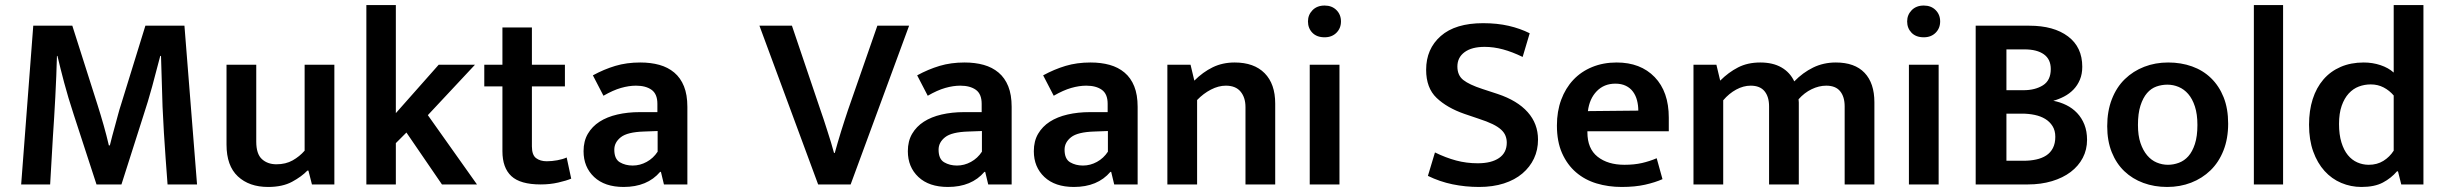

<svg xmlns="http://www.w3.org/2000/svg" viewBox="-20 -732 9702 762"><path d="M112 -630H267L367 -316Q380 -275 391.5 -234.5Q403 -194 412 -155H416Q420 -172 425.5 -192.5Q431 -213 437 -234.5Q443 -256 448.5 -277Q454 -298 460 -316L557 -630H712L762 0H645Q637 -103 630.5 -205.5Q624 -308 622 -411L619 -510H616Q601 -451 584 -389Q567 -327 550 -276L462 0H363L273 -276Q250 -346 234.5 -404.5Q219 -463 208 -510H206Q204 -432 199.5 -347Q195 -262 190 -190L179 0H64Z M1189 -475H1307V0H1218L1204 -55H1200Q1177 -31 1139 -10.5Q1101 10 1044 10Q969 10 924 -32Q879 -74 879 -158V-475H997V-170Q997 -121 1019.5 -100.5Q1042 -80 1077 -80Q1114 -80 1141.5 -95.5Q1169 -111 1189 -134Z M1551 -164V0H1434V-712H1551V-283L1721 -475H1865L1678 -275L1873 0H1734L1593 -206Z M2222 -389H2091V-151Q2091 -117 2107.5 -104.5Q2124 -92 2150 -92Q2170 -92 2192 -96Q2214 -100 2229 -107L2247 -23Q2228 -15 2195.5 -7.5Q2163 0 2126 0Q2045 0 2009.5 -33Q1974 -66 1974 -132V-389H1902V-475H1974V-623H2091V-475H2222Z M2333 -433Q2377 -457 2422 -470.5Q2467 -484 2521 -484Q2563 -484 2597 -474.5Q2631 -465 2656 -444Q2681 -423 2694.5 -389.5Q2708 -356 2708 -308V0H2615L2603 -50H2600Q2549 10 2455 10Q2380 10 2338 -29.5Q2296 -69 2296 -132Q2296 -172 2313 -201Q2330 -230 2359.5 -249Q2389 -268 2430 -277.5Q2471 -287 2519 -287H2589V-320Q2589 -359 2566 -375.5Q2543 -392 2504 -392Q2476 -392 2444.5 -383Q2413 -374 2375 -352ZM2590 -212 2536 -210Q2470 -208 2444 -187.5Q2418 -167 2418 -138Q2418 -101 2440 -88Q2462 -75 2491 -75Q2520 -75 2546.5 -89.5Q2573 -104 2590 -130Z M3123 -630 3236 -296Q3242 -280 3249 -258Q3256 -236 3263.5 -213Q3271 -190 3278 -167Q3285 -144 3290 -125H3293Q3298 -143 3304.5 -165.5Q3311 -188 3318 -210.5Q3325 -233 3332 -254.5Q3339 -276 3345 -294L3462 -630H3588L3356 0H3227L2994 -630Z M3620 -433Q3664 -457 3709 -470.5Q3754 -484 3808 -484Q3850 -484 3884 -474.5Q3918 -465 3943 -444Q3968 -423 3981.5 -389.5Q3995 -356 3995 -308V0H3902L3890 -50H3887Q3836 10 3742 10Q3667 10 3625 -29.5Q3583 -69 3583 -132Q3583 -172 3600 -201Q3617 -230 3646.5 -249Q3676 -268 3717 -277.5Q3758 -287 3806 -287H3876V-320Q3876 -359 3853 -375.5Q3830 -392 3791 -392Q3763 -392 3731.5 -383Q3700 -374 3662 -352ZM3877 -212 3823 -210Q3757 -208 3731 -187.5Q3705 -167 3705 -138Q3705 -101 3727 -88Q3749 -75 3778 -75Q3807 -75 3833.5 -89.5Q3860 -104 3877 -130Z M4120 -433Q4164 -457 4209 -470.5Q4254 -484 4308 -484Q4350 -484 4384 -474.5Q4418 -465 4443 -444Q4468 -423 4481.5 -389.5Q4495 -356 4495 -308V0H4402L4390 -50H4387Q4336 10 4242 10Q4167 10 4125 -29.5Q4083 -69 4083 -132Q4083 -172 4100 -201Q4117 -230 4146.5 -249Q4176 -268 4217 -277.5Q4258 -287 4306 -287H4376V-320Q4376 -359 4353 -375.5Q4330 -392 4291 -392Q4263 -392 4231.5 -383Q4200 -374 4162 -352ZM4377 -212 4323 -210Q4257 -208 4231 -187.5Q4205 -167 4205 -138Q4205 -101 4227 -88Q4249 -75 4278 -75Q4307 -75 4333.5 -89.5Q4360 -104 4377 -130Z M4731 0H4613V-475H4705L4720 -412Q4754 -446 4793 -465Q4832 -484 4880 -484Q4957 -484 4999 -441.5Q5041 -399 5041 -321V0H4923V-307Q4923 -345 4903.5 -368.5Q4884 -392 4845 -392Q4816 -392 4786 -376.5Q4756 -361 4731 -335Z M5178 0V-475H5296V0ZM5237 -584Q5206 -584 5188.5 -602Q5171 -620 5171 -647Q5171 -673 5189 -691.5Q5207 -710 5237 -710Q5266 -710 5284 -692Q5302 -674 5302 -647Q5302 -620 5284 -602Q5266 -584 5237 -584Z M5866 -640Q5922 -640 5967.5 -629.5Q6013 -619 6051 -600L6023 -506Q5982 -526 5945 -536Q5908 -546 5872 -546Q5821 -546 5792.5 -525Q5764 -504 5764 -468Q5764 -433 5787.5 -414.5Q5811 -396 5863 -379L5924 -359Q6002 -333 6043 -287Q6084 -241 6084 -178Q6084 -137 6068 -103Q6052 -69 6022 -43.5Q5992 -18 5948.5 -4Q5905 10 5850 10Q5796 10 5745 -0.5Q5694 -11 5647 -34L5675 -127Q5718 -106 5759 -95Q5800 -84 5845 -84Q5899 -84 5929.5 -105Q5960 -126 5960 -166Q5960 -180 5955 -193Q5950 -206 5937.5 -217.5Q5925 -229 5903.5 -239.5Q5882 -250 5848 -261L5792 -280Q5723 -304 5681.5 -343.5Q5640 -383 5640 -455Q5640 -538 5698 -589Q5756 -640 5866 -640Z M6603 -211H6280V-207Q6280 -142 6320.5 -110Q6361 -78 6427 -78Q6466 -78 6496.5 -85Q6527 -92 6555 -104L6578 -21Q6549 -8 6509 1Q6469 10 6416 10Q6363 10 6316.5 -4Q6270 -18 6235 -48Q6200 -78 6179.5 -124Q6159 -170 6159 -234Q6159 -290 6176 -336Q6193 -382 6224 -415Q6255 -448 6299 -466Q6343 -484 6396 -484Q6491 -484 6547 -426Q6603 -368 6603 -265ZM6482 -293Q6482 -314 6477 -333.5Q6472 -353 6461 -368Q6450 -383 6432.5 -391.5Q6415 -400 6391 -400Q6346 -400 6317 -370Q6288 -340 6282 -291Z M6819 0H6701V-475H6792L6807 -412Q6840 -445 6878 -464.5Q6916 -484 6966 -484Q7016 -484 7050 -464.5Q7084 -445 7101 -409Q7135 -444 7176 -464Q7217 -484 7266 -484Q7341 -484 7380 -443Q7419 -402 7419 -326V0H7301V-310Q7301 -348 7283 -370Q7265 -392 7228 -392Q7199 -392 7170 -378Q7141 -364 7118 -338Q7119 -331 7119 -325.5Q7119 -320 7119 -313V0H7001V-310Q7001 -348 6983 -370Q6965 -392 6928 -392Q6899 -392 6870.5 -376.5Q6842 -361 6819 -334Z M7556 0V-475H7674V0ZM7615 -584Q7584 -584 7566.5 -602Q7549 -620 7549 -647Q7549 -673 7567 -691.5Q7585 -710 7615 -710Q7644 -710 7662 -692Q7680 -674 7680 -647Q7680 -620 7662 -602Q7644 -584 7615 -584Z M8034 -630Q8131 -630 8187.5 -587.5Q8244 -545 8244 -467Q8244 -438 8234.5 -415.5Q8225 -393 8209 -376.5Q8193 -360 8172 -349Q8151 -338 8129 -332Q8156 -327 8180.5 -315Q8205 -303 8223.5 -283.5Q8242 -264 8252.5 -237.5Q8263 -211 8263 -177Q8263 -138 8246 -105.5Q8229 -73 8198 -49.5Q8167 -26 8123.5 -13Q8080 0 8028 0H7821V-630ZM7943 -374H8011Q8057 -374 8088 -393.5Q8119 -413 8119 -458Q8119 -497 8091.5 -516.5Q8064 -536 8015 -536H7943ZM7943 -94H8012Q8038 -94 8061 -99Q8084 -104 8101 -115Q8118 -126 8127.5 -144.5Q8137 -163 8137 -189Q8137 -214 8126 -231.5Q8115 -249 8097 -260Q8079 -271 8055 -276Q8031 -281 8005 -281H7943Z M8823 -241Q8823 -182 8804.5 -135Q8786 -88 8753 -56Q8720 -24 8676 -7Q8632 10 8581 10Q8530 10 8486.5 -6Q8443 -22 8411 -52.5Q8379 -83 8361 -128Q8343 -173 8343 -231Q8343 -291 8361.5 -338.5Q8380 -386 8413 -418Q8446 -450 8490 -467Q8534 -484 8585 -484Q8636 -484 8679.5 -468.5Q8723 -453 8755 -422Q8787 -391 8805 -346Q8823 -301 8823 -241ZM8701 -236Q8701 -279 8691 -309.5Q8681 -340 8664.5 -359Q8648 -378 8626.5 -387Q8605 -396 8582 -396Q8559 -396 8538 -388.5Q8517 -381 8501 -362.5Q8485 -344 8475 -313Q8465 -282 8465 -236Q8465 -194 8475 -164.5Q8485 -135 8501.5 -115.5Q8518 -96 8539.5 -87Q8561 -78 8584 -78Q8606 -78 8627.5 -86Q8649 -94 8665 -112Q8681 -130 8691 -160.5Q8701 -191 8701 -236Z M8925 0V-712H9041V0Z M9480 -712H9598V0H9510L9497 -52H9493Q9470 -25 9437 -7.5Q9404 10 9352 10Q9310 10 9272 -6Q9234 -22 9205.5 -53.5Q9177 -85 9160.5 -131Q9144 -177 9144 -237Q9144 -293 9158.5 -338.5Q9173 -384 9201 -416.5Q9229 -449 9269.5 -466.5Q9310 -484 9361 -484Q9396 -484 9427.5 -473.5Q9459 -463 9480 -444ZM9480 -353Q9463 -373 9440 -385Q9417 -397 9389 -397Q9364 -397 9341.5 -388.5Q9319 -380 9301.5 -361Q9284 -342 9273.5 -312Q9263 -282 9263 -240Q9263 -198 9272.5 -167Q9282 -136 9298 -116.5Q9314 -97 9335.5 -87.5Q9357 -78 9381 -78Q9414 -78 9439 -93.5Q9464 -109 9480 -134Z"/></svg>

Font: Mukta Vaani SemiBold
Style: Regular
Weight: 600
Designer: Noopur Datye, Girish Dalvi, Yashodeep Gholap, Pallavi Karambelkar
Foundry: Ek Type
Version: Version 2.538;PS 1.000;hotconv 16.6.51;makeotf.lib2.5.65220;